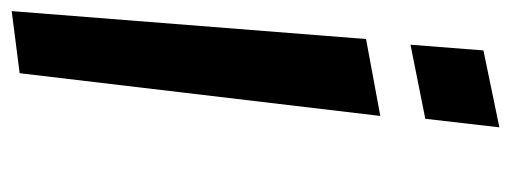

<svg xmlns="http://www.w3.org/2000/svg" viewBox="-332 -562 896 337"><g transform="rotate(90 116.5 -394.0)"><path d="M77 20 152 -613 17 -588 -32 34ZM157 -692 172 -822 37 -794 27 -666Z"/></g></svg>

Font: Gamestation Warped
Style: Italic
Weight: 400
Designer: Jonas Hecksher
Foundry: Jonas Hecksher, Playtypeª, e-types AS
Version: Version 1.003